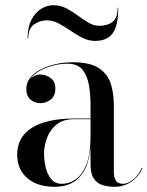

<svg xmlns="http://www.w3.org/2000/svg" viewBox="-20 -707 566 737"><path d="M419 10Q395.5 10 374.5 3.8Q353.5 -2.5 340.5 -21Q327.5 -39.5 327.5 -75V-304.5Q327.5 -340.5 322 -377Q316.5 -413.5 297.8 -438Q279 -462.5 239 -462.5Q211.5 -462.5 184 -455.5Q156.5 -448.5 134 -436Q111.5 -423.5 97.8 -405.8Q84 -388 84 -366H82Q82 -391.5 98.8 -406.2Q115.5 -421 135.5 -421Q157 -421 174.8 -407.2Q192.5 -393.5 192.5 -368Q192.5 -338 174.2 -324.5Q156 -311 135.5 -311Q112.5 -311 96.8 -325Q81 -339 81 -366Q81 -389.5 95.8 -408.2Q110.5 -427 135.8 -440.2Q161 -453.5 193 -460.8Q225 -468 259 -468Q328 -468 361.8 -444Q395.5 -420 406.2 -382.5Q417 -345 417 -304.5V-46Q417 -28 424.2 -14.8Q431.5 -1.5 453 -1.5Q470.5 -1.5 491.5 -18.2Q512.5 -35 524.5 -63.5L526.5 -61.5Q513.5 -30 484.8 -10Q456 10 419 10ZM188.5 10Q123.5 10 84.8 -23.2Q46 -56.5 46 -113.5Q46 -180.5 102.2 -216.2Q158.5 -252 265 -252H374V-249.5H265Q221 -249.5 195.8 -228Q170.5 -206.5 159.8 -176Q149 -145.5 149 -118Q149 -93 155 -66Q161 -39 176 -20.2Q191 -1.5 217 -1.5Q247 -1.5 272 -19.8Q297 -38 312.2 -77.5Q327.5 -117 327.5 -180.5H329.5Q329.5 -123.5 315.5 -80.5Q301.5 -37.5 270.5 -13.8Q239.5 10 188.5 10ZM345 -550Q319.5 -550 296 -562Q272.5 -574 250.2 -589.5Q228 -605 205.5 -617Q183 -629 159.5 -629Q135 -629 111.8 -614Q88.5 -599 88.5 -560H86Q86 -602.5 100.5 -630.8Q115 -659 137.8 -673Q160.5 -687 185 -687Q212 -687 234.8 -675Q257.5 -663 278.5 -647.5Q299.5 -632 319.5 -620Q339.5 -608 360.5 -608Q393 -608 412.2 -623Q431.5 -638 431.5 -677H434Q434 -629.5 424 -601.8Q414 -574 394.2 -562Q374.5 -550 345 -550Z"/></svg>

Font: Bodoni Moda 72pt
Style: Regular
Weight: 400
Designer: Owen Earl
Foundry: indestructible type
Version: Version 2.005